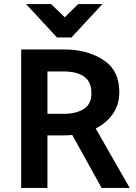

<svg xmlns="http://www.w3.org/2000/svg" viewBox="-20 -923 667 943"><path d="M108 -903H231L298 -838L364 -903H483L331 -739H260ZM293 -572H213V-364H295Q353 -364 391 -387.5Q429 -411 429 -465Q429 -522 393 -547Q357 -572 293 -572ZM479 0 335 -260Q324 -259 312 -258.5Q300 -258 288 -258H213V0H84V-680H297Q408 -680 487 -629Q566 -578 566 -471Q566 -408 533.5 -362.5Q501 -317 450 -292L617 0Z"/></svg>

Font: Palanquin
Style: Bold
Weight: 700
Designer: Pria Ravichandran
Version: Version 1.0.4